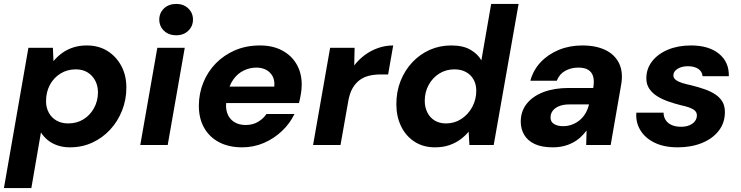

<svg xmlns="http://www.w3.org/2000/svg" viewBox="-37 -740 3783 980"><path d="M-17 220 108 -496H233L236 -428Q256 -452 281 -470Q306 -488 337.5 -498Q369 -508 406 -508Q467 -508 512 -479.5Q557 -451 582.5 -403Q608 -355 608 -293Q608 -231 586 -175.5Q564 -120 525 -78Q486 -36 434 -12Q382 12 320 12Q285 12 256 2Q227 -8 206 -25.5Q185 -43 172 -64L123 220ZM311 -110Q355 -110 389 -131Q423 -152 443 -188.5Q463 -225 463 -269Q463 -302 449 -328.5Q435 -355 410 -370.5Q385 -386 350 -386Q306 -386 271.5 -364.5Q237 -343 217.5 -306.5Q198 -270 198 -223Q198 -191 212 -165Q226 -139 251.5 -124.5Q277 -110 311 -110Z M679 0 766 -496H906L819 0ZM863 -560Q824 -560 800 -583Q776 -606 776 -640Q776 -674 800 -697Q824 -720 863 -720Q900 -720 924 -697Q948 -674 948 -640Q948 -606 924 -583Q900 -560 863 -560Z M1199 12Q1131 12 1081.5 -14Q1032 -40 1005 -87.5Q978 -135 978 -200Q978 -262 1000.5 -318Q1023 -374 1064.5 -416.5Q1106 -459 1163 -483.5Q1220 -508 1290 -508Q1355 -508 1403 -482.5Q1451 -457 1477 -412Q1503 -367 1503 -309Q1503 -284 1498.5 -258.5Q1494 -233 1489 -214H1078L1093 -298H1363Q1366 -329 1354.5 -350.5Q1343 -372 1321.5 -383.5Q1300 -395 1272 -395Q1238 -395 1207 -380Q1176 -365 1154 -334.5Q1132 -304 1124 -257L1119 -228Q1113 -192 1122.5 -163.5Q1132 -135 1156.5 -118.5Q1181 -102 1217 -102Q1253 -102 1280 -118Q1307 -134 1323 -158H1466Q1443 -110 1402.5 -71.5Q1362 -33 1310 -10.5Q1258 12 1199 12Z M1561 0 1648 -496H1773L1771 -406Q1795 -437 1825.5 -459.5Q1856 -482 1893 -495Q1930 -508 1970 -508L1944 -360H1906Q1874 -360 1847 -353.5Q1820 -347 1799 -331.5Q1778 -316 1763 -290.5Q1748 -265 1741 -226L1701 0Z M2183 12Q2123 12 2078.5 -17Q2034 -46 2010 -96Q1986 -146 1986 -208Q1986 -272 2007.5 -326.5Q2029 -381 2067.5 -422Q2106 -463 2156.5 -485.5Q2207 -508 2266 -508Q2327 -508 2364.5 -486Q2402 -464 2420 -432L2470 -720H2610L2483 0H2359L2355 -68Q2337 -46 2312.5 -28Q2288 -10 2256 1Q2224 12 2183 12ZM2240 -110Q2283 -110 2318 -133Q2353 -156 2373.5 -194Q2394 -232 2394 -277Q2394 -309 2380.5 -333.5Q2367 -358 2342 -372Q2317 -386 2283 -386Q2239 -386 2205 -364.5Q2171 -343 2151 -306.5Q2131 -270 2131 -225Q2131 -193 2144 -166.5Q2157 -140 2181.5 -125Q2206 -110 2240 -110Z M2784 12Q2728 12 2692 -5Q2656 -22 2638.5 -52Q2621 -82 2621 -119Q2621 -172 2651.5 -210.5Q2682 -249 2737 -270Q2792 -291 2867 -291H2991Q2997 -327 2990.5 -349.5Q2984 -372 2965.5 -383.5Q2947 -395 2915 -395Q2878 -395 2848 -378.5Q2818 -362 2805 -328H2670Q2685 -383 2723 -423Q2761 -463 2815.5 -485.5Q2870 -508 2935 -508Q3006 -508 3054.5 -484Q3103 -460 3124 -414.5Q3145 -369 3133 -305L3080 0H2955L2957 -74Q2943 -55 2925.5 -39Q2908 -23 2886 -11.5Q2864 0 2838.5 6Q2813 12 2784 12ZM2837 -96Q2862 -96 2884 -104.5Q2906 -113 2923.5 -128Q2941 -143 2952.5 -163.5Q2964 -184 2969 -206V-207H2868Q2839 -207 2817.5 -198.5Q2796 -190 2784.5 -175Q2773 -160 2773 -140Q2773 -118 2791 -107Q2809 -96 2837 -96Z M3422 12Q3353 12 3304.5 -11.5Q3256 -35 3231.5 -75.5Q3207 -116 3211 -165H3350Q3350 -144 3360.5 -127.5Q3371 -111 3391 -102Q3411 -93 3439 -93Q3465 -93 3483 -101Q3501 -109 3510.5 -122Q3520 -135 3520 -151Q3520 -166 3509.5 -175.5Q3499 -185 3480.5 -191.5Q3462 -198 3438 -203Q3406 -211 3374.5 -222Q3343 -233 3318 -248.5Q3293 -264 3277.5 -286.5Q3262 -309 3262 -340Q3262 -389 3291.5 -427Q3321 -465 3372.5 -486.5Q3424 -508 3490 -508Q3581 -508 3633 -465.5Q3685 -423 3683 -351H3549Q3547 -375 3527 -388.5Q3507 -402 3474 -402Q3442 -402 3421 -388.5Q3400 -375 3400 -355Q3400 -342 3412 -332.5Q3424 -323 3445 -316.5Q3466 -310 3494 -304Q3530 -295 3561 -284Q3592 -273 3615 -257.5Q3638 -242 3650.5 -220.5Q3663 -199 3663 -168Q3663 -113 3631.5 -72.5Q3600 -32 3545.5 -10Q3491 12 3422 12Z"/></svg>

Font: DM Sans 24pt ExtraBold
Style: Italic
Weight: 800
Italic angle: -10°
Designer: Colophon Foundry, Jonny Pinhorn
Foundry: Colophon Foundry
Version: Version 4.004;gftools[0.9.30]